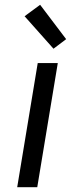

<svg xmlns="http://www.w3.org/2000/svg" viewBox="-20 -784 340 804"><path d="M52 0 138 -520H222L136 0ZM204 -580 83 -716 148 -764 257 -620Z"/></svg>

Font: Iosevka Aile
Style: Italic
Weight: 400
Italic angle: -9°
Designer: Belleve Invis
Foundry: Belleve Invis
Version: Version 28.0.1; ttfautohint (v1.8.4)